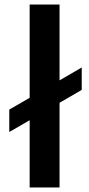

<svg xmlns="http://www.w3.org/2000/svg" viewBox="-20 -828 395 848"><path d="M21 -344 111 -396V-808H243V-473L341 -530V-431L243 -374V0H111V-297L21 -245Z"/></svg>

Font: Encode Sans Narrow
Style: SemiBold
Weight: 600
Designer: Pablo Impallari, Andres Torresi
Foundry: Pablo Impallari, Andres Torresi
Version: Version 1.000; ttfautohint (v1.00) -l 8 -r 50 -G 200 -x 14 -